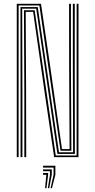

<svg xmlns="http://www.w3.org/2000/svg" viewBox="-20 -820 497 1002"><path d="M67.5 0V-800H194L241.8 -474.5L303.5 -42H343.2L340.8 -477L340.5 -800H350.2V-477L352.5 -33.5H295.8L185.5 -791.5H77.2V0ZM87.2 0V-341L86.8 -783.2H177L287.8 -25.2H361.5L360.2 -477V-800H370.2L370 -477L370.8 -16.8H279.5L169 -774.8H95.8L97 -341V0ZM107 0V-341L105 -766.5H160.8L271 -8.5H379.8L380 -800H389.8L389.5 0H262.5L212 -344.2L153 -758H114.2L116.2 -341L116.8 0ZM243.8 162.2 259.5 92.2V54.5H204.8V45H269V92.2L251 162.2ZM215.2 162.2 221.8 92.2H204.8V82.8H231.2V92.2L222.5 162.2ZM229.5 162.2 240.8 92.2V73.5H204.8V64H250.2V92.2L236.8 162.2Z"/></svg>

Font: Big Shoulders Inline Text Thin ExtraLight
Style: Regular
Weight: 250
Version: Version 2.002